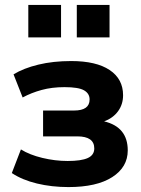

<svg xmlns="http://www.w3.org/2000/svg" viewBox="-20 -749 572 780"><path d="M258 11Q190 11 130 -3.5Q70 -18 28 -46L65 -142Q100 -120 152 -107.5Q204 -95 255 -95Q310 -95 336.5 -107Q363 -119 363 -146Q363 -195 294 -195H155V-300H281Q344 -300 344 -345Q344 -369 321.5 -382Q299 -395 242 -395Q191 -395 149 -383.5Q107 -372 72 -353L35 -447Q76 -472 136 -486.5Q196 -501 269 -501Q371 -501 425.5 -464.5Q480 -428 480 -362Q480 -325 459.5 -297Q439 -269 403 -256Q499 -233 499 -138Q499 -70 436 -29.5Q373 11 258 11ZM292 -597V-729H425V-597ZM95 -597V-729H228V-597Z"/></svg>

Font: Nunito Sans ExtraBold
Style: Regular
Weight: 800
Designer: Vernon Adams
Foundry: Vernon Adams
Version: Version 3.101; ttfautohint (v1.8.4.7-5d5b);gftools[0.9.27]